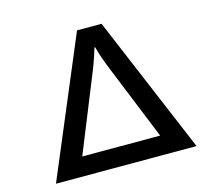

<svg xmlns="http://www.w3.org/2000/svg" viewBox="-112 -925 1225 1090"><g transform="rotate(-15 500.0 -380.0)"><path d="M427.7 -785.2H571.8L913.1 24.9H86.9ZM729 -85.9 548.8 -530.3Q520.5 -598.6 502 -666H498Q478 -597.2 450.7 -530.3L271 -85.9Z"/></g></svg>

Font: BIZ UDPGothic
Style: Bold
Weight: 700
Designer: TypeBank Co., Ltd.
Foundry: Morisawa Inc.
Version: Version 1.051